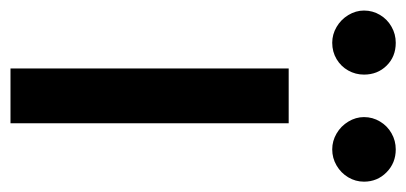

<svg xmlns="http://www.w3.org/2000/svg" viewBox="-271 -550 774 366"><g transform="rotate(90 116.0 -367.0)"><path d="M63.5 -530.3H168V0H63.5ZM-46.9 -673.8Q-46.9 -690.4 -38.6 -704.3Q-30.3 -718.3 -16.1 -726.3Q-2 -734.4 14.6 -734.4Q41 -734.4 58.1 -717Q75.2 -699.7 75.2 -673.8Q75.2 -657.7 67.4 -643.8Q59.6 -629.9 45.7 -621.6Q31.7 -613.3 14.6 -613.3Q-1.5 -613.3 -15.6 -621.6Q-29.8 -629.9 -38.3 -644Q-46.9 -658.2 -46.9 -673.8ZM156.2 -673.8Q156.2 -690.4 164.6 -704.3Q172.9 -718.3 187 -726.3Q201.2 -734.4 217.8 -734.4Q243.7 -734.4 261.5 -716.8Q279.3 -699.2 279.3 -673.8Q279.3 -657.7 271 -643.8Q262.7 -629.9 248.5 -621.6Q234.4 -613.3 217.8 -613.3Q201.7 -613.3 187.5 -621.6Q173.3 -629.9 164.8 -644Q156.2 -658.2 156.2 -673.8Z"/></g></svg>

Font: Pretendard Medium
Style: Regular
Weight: 500
Designer: Base glyphs from Inter by Rasmus Andersson; Hangeul glyphs from Noto Sans CJK(Source Han Sans) by Jang Soo-young and Kan
Foundry: Kil Hyung-jin
Version: Version 1.309